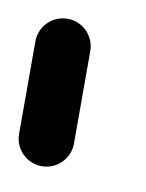

<svg xmlns="http://www.w3.org/2000/svg" viewBox="-44 -752 243 319"><g transform="rotate(10 78.0 -592.5)"><path d="M46.3 -468.5C71.8 -468.5 92.6 -489.2 92.6 -514.7V-670.9C92.6 -696.5 71.9 -717.2 46.3 -717.2C20.7 -717.2 0 -696.5 0 -670.9V-514.7C0 -489.2 20.7 -468.5 46.3 -468.5Z"/></g></svg>

Font: Cactron
Style: Regular
Weight: 400
Version: Version 1.0